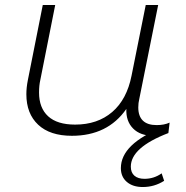

<svg xmlns="http://www.w3.org/2000/svg" viewBox="-20 -542 746 772"><path d="M662 -49 657 -7Q632 4 597 4Q544 4 515 -25.5Q486 -55 488 -104Q413 4 269 4Q181 4 133.5 -40.5Q86 -85 86 -163Q86 -190 92 -220L152 -522H202L142 -220Q137 -198 137 -170Q137 -108 173.5 -74.5Q210 -41 282 -41Q372 -41 431 -91.5Q490 -142 509 -238L566 -522H616L540 -144Q536 -128 536 -110Q536 -75 554.5 -57Q573 -39 610 -39Q640 -39 662 -49ZM466 134Q466 36 636 -31L657 -7Q506 51 506 128Q506 152 520.5 164.5Q535 177 561 177Q599 177 630 155L640 185Q601 210 554 210Q514 210 490 189.5Q466 169 466 134Z"/></svg>

Font: Montserrat Alternates Light
Style: Italic
Weight: 300
Italic angle: -11.3°
Designer: Julieta Ulanovsky
Foundry: Julieta Ulanovsky
Version: Version 7.200